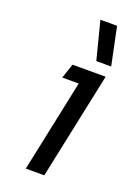

<svg xmlns="http://www.w3.org/2000/svg" viewBox="-135 -745 565 801"><g transform="rotate(20 148.0 -345.0)"><path d="M210 -522 167 -690H241L276 -522ZM87 0 173 -409H100L122 -474H269L169 0Z"/></g></svg>

Font: Kanit Light
Style: Italic
Weight: 300
Italic angle: -12°
Designer: Katatrad Team
Foundry: CadsonDemak
Version: Version 2.000; ttfautohint (v1.8.3)